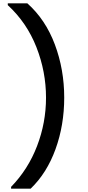

<svg xmlns="http://www.w3.org/2000/svg" viewBox="-20 -954 532 1160"><path d="M47 186V175Q150 69 204 -72Q258 -213 258 -364Q258 -521 200 -669Q142 -817 27 -923V-934H145Q255 -836 311.5 -685Q368 -534 368 -364Q368 -198 315.5 -53Q263 92 165 186Z"/></svg>

Font: MSTAGE Medium
Style: Regular
Weight: 500
Designer: Ninad Kale (Devanagari), Jonny Pinhorn (Latin)
Foundry: Indian Type Foundry
Version: 4.004